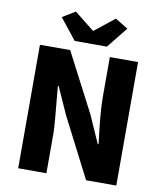

<svg xmlns="http://www.w3.org/2000/svg" viewBox="-102 -1057 968 1139"><g transform="rotate(10 382.0 -487.5)"><path d="M86 -744H268L453 -388L526 -223H531Q507 -413 507 -498V-744H677V0H495L311 -359L238 -522H233Q256 -283 256 -247V0H86ZM185 -928 262 -975 380 -881H385L503 -975L580 -928L479 -802H285Z"/></g></svg>

Font: KaiGen Gothic KR Heavy
Style: Heavy
Weight: 900
Designer: Ryoko NISHIZUKA  (kana & ideographs); Paul D. Hunt (Latin, Greek & Cyrillic); Wenlong ZHANG  (bopomofo); Sandoll Communi
Foundry: Adobe Systems Incorporated
Version: Version 1.002 March 28, 2018